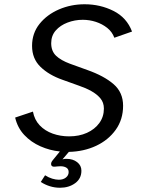

<svg xmlns="http://www.w3.org/2000/svg" viewBox="-20 -700 672 900"><path d="M261.4 180.1Q236.8 180.1 213.9 173Q191.1 165.9 171.1 152.9L191.3 121.6Q207.9 132.3 224.7 137.4Q241.5 142.5 255.7 142.5Q276.2 142.5 289 132.2Q301.8 122 301.8 106.6Q301.8 92.3 290.9 85.8Q280 79.3 263.4 79.3Q256.9 79.3 249.4 80.1Q242 81 237 81.3Q222.3 82.4 220 72.8Q217.6 63.1 226.2 52.3L260.7 10Q213.1 5.2 169.2 -14.3Q125.2 -33.7 93.7 -67.4Q62.1 -101.2 51 -148.9L134.4 -176.9Q141.6 -138.2 166.3 -112.3Q191.1 -86.4 227.2 -73.6Q263.3 -60.8 304.1 -60.8Q350.7 -60.8 387.5 -77.3Q424.3 -93.9 445.7 -123.4Q467 -152.9 467 -191.1Q467 -219.7 450.2 -239.5Q433.4 -259.2 407.3 -273.5Q381.1 -287.9 350.5 -298.2L272.7 -326.1Q209.2 -348.4 169.8 -386.6Q130.3 -424.9 130.3 -484.9Q130.3 -544.2 165.3 -588Q200.4 -631.7 256.5 -655.9Q312.6 -680 376.5 -680Q450.2 -680 512.2 -648.7Q574.3 -617.4 598.9 -552.1L516 -523.1Q505.7 -551 482.4 -569.4Q459.1 -587.8 429.4 -597.5Q399.6 -607.2 368 -607.2Q330.5 -607.2 296.5 -594.2Q262.5 -581.3 241.2 -557Q220 -532.7 220 -497.6Q220 -460.6 242.5 -438.9Q265 -417.2 307.9 -401.3L389 -372Q467.6 -344.3 512.3 -305.6Q557 -267 557 -204.2Q557 -140.2 522.6 -91.8Q488.1 -43.5 430.6 -16.5Q373 10.4 302.7 12L272.9 47Q277.7 45.3 282.7 44.9Q287.8 44.6 292.3 44.6Q321.8 44.6 341.7 60.1Q361.6 75.6 361.6 100.1Q361.6 137.4 332.2 158.7Q302.9 180.1 261.4 180.1Z"/></svg>

Font: Atkinson Hyperlegible Mono ExtraLight
Style: Italic
Weight: 200
Italic angle: -12°
Monospace: yes
Designer: Elliott Scott, Megan Eiswerth, Linus Boman, Theodore Petrosky, Letters from Sweden
Foundry: Applied Design Works, Letters from Sweden
Version: Version 2.001